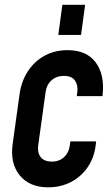

<svg xmlns="http://www.w3.org/2000/svg" viewBox="-20 -770 466 802"><path d="M381.5 -179.5 380.5 -169.5Q375 -114 347.2 -73Q319.5 -32 276.5 -9.8Q233.5 12.5 181.5 12.5Q103 12.5 62.2 -37.8Q21.5 -88 33 -169.5L62 -378.5Q70 -432.5 97.2 -473.5Q124.5 -514.5 166.8 -537.5Q209 -560.5 262 -560.5Q341.5 -560.5 379.2 -510Q417 -459.5 409 -378.5L408 -368.5H300.5L303 -386Q306.5 -414.5 293 -433.8Q279.5 -453 246.5 -453Q216 -453 195.2 -434.5Q174.5 -416 170.5 -386L139.5 -162Q135.5 -132 150.2 -113.5Q165 -95 196 -95Q228 -95 248 -114Q268 -133 271.5 -162L274 -179.5ZM223.5 -624 240.5 -750H335.5L318.5 -624Z"/></svg>

Font: Mohave SemiBold
Style: Italic
Weight: 600
Italic angle: -8°
Designer: Gumpita Rahayu
Foundry: Tokotype
Version: Version 2.003